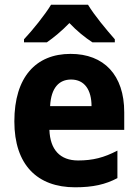

<svg xmlns="http://www.w3.org/2000/svg" viewBox="-20 -786 587 816"><path d="M354 -766H197C172 -724 117 -656 82 -619V-606H179C208 -626 242 -654 275 -688C307 -654 342 -626 373 -606H468V-619C432 -660 381 -721 354 -766ZM280 -557C133 -557 41 -459 41 -270C41 -85 139 10 299 10C375 10 428 -2 479 -29V-146C422 -116 374 -104 312 -104C235 -104 193 -150 190 -234H508V-309C508 -467 422 -557 280 -557ZM282 -448C340 -448 369 -403 369 -335H193C197 -414 232 -448 282 -448Z"/></svg>

Font: Noto Sans Armenian SemiCondensed Medium
Style: Regular
Weight: 500
Width: 4
Designer: Monotype Design Team
Foundry: Monotype Imaging Inc.
Version: Version 2.008